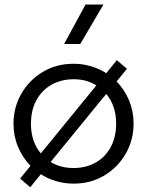

<svg xmlns="http://www.w3.org/2000/svg" viewBox="-20 -774 632 825"><path d="M110 30.5 66.5 -6.5 111 -61.5Q77 -96.5 57.5 -143Q38 -189.5 38 -242.5Q38 -312.5 71.5 -371Q105 -429.5 163.5 -464.8Q222 -500 296 -500Q335.5 -500 371.2 -489.2Q407 -478.5 436.5 -459.5L482 -515.5L525.5 -478.5L481 -424Q515.5 -388.5 534.8 -342Q554 -295.5 554 -242.5Q554 -172.5 520.5 -114Q487 -55.5 428.8 -20.2Q370.5 15 296 15Q256.5 15 220.8 4.2Q185 -6.5 155.5 -25.5ZM155.5 -115 394 -407Q352 -433.5 297 -433.5Q243 -433.5 201.5 -410Q160 -386.5 136.5 -343.5Q113 -300.5 113 -242Q113 -202.5 124.2 -170.2Q135.5 -138 155.5 -115ZM295.5 -52Q349 -52 390.5 -75.2Q432 -98.5 455.5 -141.5Q479 -184.5 479 -243Q479 -282.5 467.8 -314.8Q456.5 -347 436.5 -370.5L197.5 -78Q240 -52 295.5 -52ZM255.5 -585 347.5 -754.5H424.5L325 -585Z"/></svg>

Font: Geologica ExtraLight
Style: Regular
Weight: 200
Designer: Sindre Bremnes, Frode Helland
Foundry: Monokrom Skriftforlag AS
Version: Version 1.010; ttfautohint (v1.8.4.7-5d5b);gftools[0.9.28]